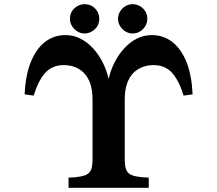

<svg xmlns="http://www.w3.org/2000/svg" viewBox="-20 -899 1040 919"><path d="M384.8 -878.9Q424.8 -878.9 445.8 -844.2Q455.1 -828.6 455.1 -809.1Q455.1 -770 419.9 -748.5Q403.3 -738.8 384.8 -738.8Q366.2 -738.8 350.3 -748.5Q334.5 -758.3 324.7 -774.4Q314.9 -790 314.9 -809.1Q314.9 -848.6 350.1 -869.6Q365.7 -878.9 384.8 -878.9ZM615.2 -878.9Q634.3 -878.9 650.4 -869.4Q666.5 -859.9 675.8 -844.2Q685.1 -828.6 685.1 -809.1Q685.1 -790 675.5 -774.2Q666 -758.3 650.4 -748.5Q633.8 -738.8 615.2 -738.8Q596.2 -738.8 580.3 -748.5Q564.5 -758.3 554.7 -774.4Q544.9 -790 544.9 -809.1Q544.9 -828.1 554.7 -844.2Q564.5 -860.4 580.6 -869.6Q595.7 -878.9 615.2 -878.9ZM293 -731Q332.5 -731 366.5 -713.4Q400.4 -695.8 427.2 -665.5Q454.1 -635.7 472.7 -598.1Q491.2 -560.5 500 -521Q508.8 -560.5 527.3 -598.1Q545.9 -635.7 572.8 -665.5Q599.6 -695.8 633.5 -713.4Q667.5 -731 707 -731Q763.2 -731 805.7 -697.3Q848.1 -663.6 873.5 -600.1Q897.9 -537.1 901.9 -447.3L858.9 -441.4Q836.4 -514.2 803.2 -550.8Q770 -587.4 714.8 -587.4Q688 -587.4 663.3 -578.6Q638.7 -569.8 619.1 -550.8Q599.6 -531.2 588.4 -500Q577.1 -468.8 577.1 -423.3V-134.8Q577.1 -110.8 581.3 -94.7Q585.4 -78.6 598.1 -67.9Q619.6 -50.8 691.9 -48.8V0H308.1V-48.8Q380.4 -50.8 401.9 -67.9Q414.6 -78.6 418.7 -94.7Q422.9 -110.8 422.9 -134.8V-423.3Q422.9 -468.8 411.6 -500Q400.4 -531.2 380.9 -550.8Q361.3 -569.8 336.7 -578.6Q312 -587.4 285.2 -587.4Q230.5 -587.4 197 -550.8Q163.6 -514.2 141.1 -441.4L98.1 -447.3Q101.6 -536.6 126.7 -600.1Q151.9 -663.6 194.3 -697.3Q236.8 -731 293 -731Z"/></svg>

Font: BIZ UDPMincho
Style: Bold
Weight: 700
Designer: TypeBank Co., Ltd.
Foundry: Morisawa Inc.
Version: Version 1.06